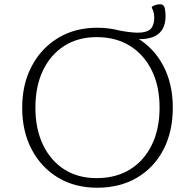

<svg xmlns="http://www.w3.org/2000/svg" viewBox="-20 -873 915 900"><path d="M534 -731Q606 -717 642 -720.5Q678 -724 690.5 -742.5Q703 -761 703 -790Q703 -802 700.5 -813Q698 -824 693 -834Q689 -841 696 -844Q703 -848 712 -850.5Q721 -853 730 -853Q739 -853 744 -849Q750 -845 753 -831.5Q756 -818 756 -797Q756 -730 708 -704.5Q660 -679 561 -697ZM435 7Q331 7 252 -40.5Q173 -88 128.5 -172.5Q84 -257 84 -368Q84 -479 129 -563.5Q174 -648 253 -695.5Q332 -743 435 -743Q541 -743 621 -696Q701 -649 745.5 -564.5Q790 -480 790 -368Q790 -256 746 -171.5Q702 -87 622 -40Q542 7 435 7ZM433 -38Q523 -38 589 -78.5Q655 -119 691.5 -193.5Q728 -268 728 -368Q728 -469 691.5 -543Q655 -617 589 -658Q523 -699 433 -699Q346 -699 281.5 -658Q217 -617 181.5 -543Q146 -469 146 -368Q146 -268 182 -193.5Q218 -119 282 -78.5Q346 -38 433 -38Z"/></svg>

Font: Hahmlet ExtraLight
Style: Regular
Weight: 250
Designer: Minjoo Ham & Mark Frömberg
Foundry: hypertype
Version: Version 1.002